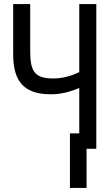

<svg xmlns="http://www.w3.org/2000/svg" viewBox="-20 -734 540 947"><path d="M325 193H407V0H455V-714H371V-378C330 -359 288 -347 243 -347C153 -347 129 -380 129 -480V-714H45V-466C45 -331 100 -269 230 -269C277 -269 317 -278 371 -300V-76H325Z"/></svg>

Font: Noto Sans Mono ExtraCondensed
Style: Regular
Weight: 400
Width: 2
Designer: Monotype Design Team
Foundry: Monotype Imaging Inc.
Version: Version 2.014